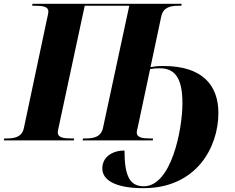

<svg xmlns="http://www.w3.org/2000/svg" viewBox="-45 -734 1228 1004"><path d="M705 250C983 250 1097 35 1097 -143C1097 -286 1016 -389 809 -389C781 -389 758 -386 742 -383L798 -647C808 -697 848 -704 890 -704H903L905 -714H125L123 -704H136C178 -704 208 -700 208 -674C208 -668 206 -658 201 -636L80 -65C70 -17 31 -10 -10 -10H-23L-25 0H341L343 -10H330C288 -10 257 -14 257 -42C257 -46 259 -56 262 -70L398 -704H631L494 -67C484 -17 444 -10 402 -10H389L387 0H754L755 -10H742C700 -10 670 -14 670 -42C670 -46 672 -56 675 -67L740 -373C758 -376 775 -377 789 -377C866 -377 909 -332 909 -194C909 -57 851 240 707 240C635 240 606 189 606 53C545 53 490 85 490 147C490 205 553 250 705 250Z"/></svg>

Font: Noto Serif Display ExtraBold
Style: Italic
Weight: 800
Italic angle: -12°
Designer: Monotype Design Team
Foundry: Monotype Imaging Inc.
Version: Version 2.009